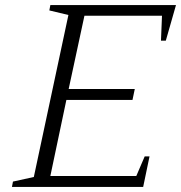

<svg xmlns="http://www.w3.org/2000/svg" viewBox="-20 -735 712 755"><path d="M613 -575 617 -673H312L250 -385H510L501 -342H241L178 -43H516L549 -120H568L543 0H27L31 -21L113 -39L249 -676L174 -694L178 -715H672L632 -575Z"/></svg>

Font: Afta serif
Style: Italic
Weight: 400
Italic angle: -12°
Designer: parq.ink
Foundry: Oriol Esparraguera Font
Version: Version 1.000